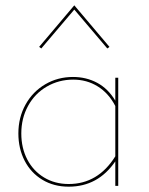

<svg xmlns="http://www.w3.org/2000/svg" viewBox="-20 -698 559 721"><path d="M135 -516 127 -522 259 -678 391 -522 383 -516 259 -662ZM424 -406V0H413V-92Q348 3 238 3Q182 3 139 -23Q96 -49 72.5 -94.5Q49 -140 49 -197Q49 -257 76 -305.5Q103 -354 150 -381.5Q197 -409 254 -409Q304 -409 345 -387Q386 -365 413 -320V-406ZM413 -111V-300Q388 -348 347 -373.5Q306 -399 255 -399Q201 -399 156 -373Q111 -347 85.5 -300.5Q60 -254 60 -197Q60 -142 82.5 -99Q105 -56 145.5 -31.5Q186 -7 238 -7Q348 -7 413 -111Z"/></svg>

Font: Ysabeau Infant Hairline
Style: Regular
Weight: 100
Designer: Christian Thalmann (Catharsis Fonts)
Version: Version 0.003